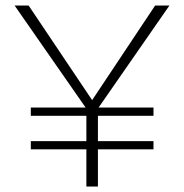

<svg xmlns="http://www.w3.org/2000/svg" viewBox="-20 -678 669 698"><path d="M301 -273 33 -658H84L329 -293ZM294 0V-300H336V0ZM92 -135V-165H538V-135ZM92 -257V-287H538V-257ZM328 -272 301 -293 544 -658H596Z"/></svg>

Font: Ysabeau Infant ExtraLight
Style: Regular
Weight: 250
Designer: Christian Thalmann (Catharsis Fonts)
Version: Version 2.001;gftools[0.9.30]; featfreeze: ss01,ss02,lnum